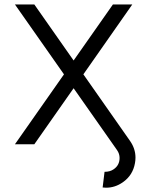

<svg xmlns="http://www.w3.org/2000/svg" viewBox="-20 -665 679 885"><path d="M469.2 200.2Q461.4 200.2 453.1 199.2L461.9 127Q487.3 127 503.9 115.2Q531.2 96.7 531.2 63Q531.2 43.5 519.5 26.9L319.3 -258.3L138.2 0H48.8L274.9 -322.3L48.8 -644.5H138.2L319.3 -386.2L500.5 -644.5H589.8L364.3 -322.3L579.6 -15.1Q604.5 20.5 604.5 61.5Q604.5 74.2 602.1 86.9Q592.3 143.1 545.9 175.3Q510.3 200.2 469.2 200.2Z"/></svg>

Font: Catrinity
Style: Regular
Weight: 400
Designer: Alexander Lange
Foundry: High-Logic / Made with FontCreator
Version: Version 2.090;May 20, 2024;FontCreator 15.0.0.2974 64-bit